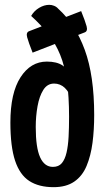

<svg xmlns="http://www.w3.org/2000/svg" viewBox="-20 -765 432 795"><path d="M202 10Q141 10 101.5 -15.5Q62 -41 42.5 -99.5Q23 -158 23 -258Q23 -380 65 -445Q107 -510 174 -510Q215 -510 239 -494Q263 -478 280 -447L284 -340Q267 -384 248 -401.5Q229 -419 204 -419Q176 -419 159.5 -393Q143 -367 135.5 -325.5Q128 -284 128 -239Q128 -154 146 -114Q164 -74 199 -74Q223 -74 236 -89.5Q249 -105 255.5 -133Q262 -161 264 -198.5Q266 -236 266 -281Q266 -366 257 -429Q248 -492 229 -538.5Q210 -585 180 -623.5Q150 -662 109 -699Q121 -720 142 -732.5Q163 -745 184 -745Q194 -745 204 -741Q214 -737 221 -729Q292 -665 331 -558.5Q370 -452 370 -289Q370 -227 363 -173.5Q356 -120 338.5 -78Q321 -36 287.5 -13Q254 10 202 10ZM115 -547Q98 -590 92.5 -610.5Q87 -631 101 -636L316 -719Q333 -677 338.5 -656.5Q344 -636 331 -631Z"/></svg>

Font: Yanone Kaffeesatz SemiBold
Style: Regular
Weight: 600
Designer: Yanone (Cyrillic: Daniel Pouzeot, Huerta Tipografica, and Cyreal)
Foundry: Yanone
Version: Version 2.003